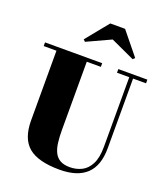

<svg xmlns="http://www.w3.org/2000/svg" viewBox="-179 -1142 1115 1280"><g transform="rotate(20 378.0 -502.0)"><path d="M740.5 -750V-724H648.5V-230Q648.5 -106.5 584.8 -46Q521 14.5 395 14.5Q243 14.5 174 -43Q105 -100.5 105 -230V-724H14.5V-750H420V-724H320V-240Q320 -190.5 325 -150.8Q330 -111 344 -82.8Q358 -54.5 384.5 -39.5Q411 -24.5 453.5 -24.5Q498.5 -24.5 536.8 -43.5Q575 -62.5 598.2 -107.5Q621.5 -152.5 621.5 -230V-724H534.5V-750ZM263 -844.5 250 -857.5 380 -1017.5H485L615 -857.5L601.5 -844.5L432 -922.5Z"/></g></svg>

Font: Bodoni Moda 9pt Black
Style: Regular
Weight: 900
Designer: Owen Earl
Foundry: indestructible type
Version: Version 2.005